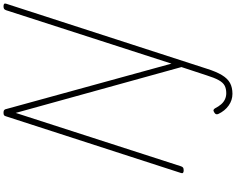

<svg xmlns="http://www.w3.org/2000/svg" viewBox="-148 -928 1373 1118"><g transform="rotate(-90 539.0 -368.5)"><path d="M698 150Q681 204 661 237Q641 270 615 284Q589 298 552 298Q515 298 484 276Q453 254 435 216Q432 209 433.5 203Q435 197 444 192Q453 186 458.5 188Q464 190 468 197Q478 217 491 232Q504 247 520.5 254.5Q537 262 556 262Q582 262 600 252.5Q618 243 632 217.5Q646 192 660 147L708 1L441 -964L130 -1Q127 7 122.5 10.5Q118 14 106 14Q86 14 91 -1L421 -1020Q423 -1028 427 -1031.5Q431 -1035 441 -1035Q450 -1035 454.5 -1033Q459 -1031 462 -1025L728 -57L1039 -1020Q1042 -1028 1046.5 -1031.5Q1051 -1035 1062 -1035Q1082 -1035 1077 -1020Z"/></g></svg>

Font: Playwrite CO Thin
Style: Regular
Weight: 250
Version: Version 1.002